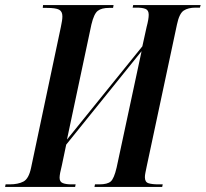

<svg xmlns="http://www.w3.org/2000/svg" viewBox="-52 -734 808 754"><path d="M-32 0 -30 -10H-14Q19 -10 40 -21Q61 -32 70 -75L187 -628Q190 -642 191.5 -652Q193 -662 193 -670Q193 -689 180 -696Q167 -703 132 -703H116L117 -714H394L392 -703H376Q347 -703 332 -691.5Q317 -680 307 -638L211 -186L507 -552L524 -629Q532 -659 532 -676Q532 -694 519.5 -699Q507 -704 486 -704H469L471 -714H736L733 -704H716Q687 -704 669.5 -692.5Q652 -681 643 -638L524 -80Q521 -65 519 -55.5Q517 -46 517 -38Q517 -19 531 -14.5Q545 -10 570 -10H587L585 0H319L321 -10H338Q370 -10 383 -21.5Q396 -33 406 -76L504 -533L208 -166L191 -85Q182 -50 182 -36Q182 -20 194.5 -15Q207 -10 228 -10H245L243 0Z"/></svg>

Font: Noto Serif Display ExtraCondensed SemiBold
Style: Italic
Weight: 600
Width: 2
Italic angle: -12°
Designer: Monotype Design Team
Foundry: Monotype Imaging Inc.
Version: Version 2.009